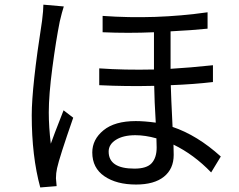

<svg xmlns="http://www.w3.org/2000/svg" viewBox="-20 -784 1040 836"><path d="M168.9 -763.7 257.8 -755.9Q250 -732.4 240.2 -690.4Q223.6 -607.4 208 -489.3Q192.4 -371.1 192.4 -294.9Q192.4 -231.4 201.2 -158.2Q210 -184.6 256.8 -303.7L298.8 -271.5Q238.3 -97.7 228.5 -51.8Q223.6 -30.3 223.6 -7.8L226.6 26.4L155.3 32.2Q118.2 -103.5 118.2 -282.2Q118.2 -406.2 163.1 -693.4Q168.9 -740.2 168.9 -763.7ZM662.1 -141.6Q662.1 -166 661.1 -181.6Q612.3 -195.3 569.3 -195.3Q516.6 -195.3 484.9 -175.3Q453.1 -155.3 453.1 -124Q453.1 -49.8 565.4 -49.8Q619.1 -49.8 640.6 -73.7Q662.1 -97.7 662.1 -141.6ZM907.2 -500V-426.8Q825.2 -417 723.6 -413.1Q724.6 -368.2 731.4 -231.4Q838.9 -195.3 941.4 -102.5L899.4 -33.2Q824.2 -111.3 735.4 -154.3Q736.3 -137.7 736.3 -109.4Q736.3 -48.8 693.8 -14.6Q651.4 19.5 572.3 19.5Q487.3 19.5 434.6 -16.6Q381.8 -52.7 381.8 -120.1Q381.8 -176.8 430.7 -216.8Q479.5 -256.8 571.3 -256.8Q608.4 -256.8 658.2 -250Q652.3 -345.7 651.4 -410.2Q532.2 -407.2 412.1 -413.1V-486.3Q522.5 -478.5 650.4 -481.4V-643.6Q538.1 -638.7 426.8 -643.6V-714.8Q656.2 -698.2 883.8 -730.5V-659.2Q818.4 -652.3 722.7 -647.5V-484.4Q806.6 -489.3 907.2 -500Z"/></svg>

Font: GenEi Gothic M Regular
Style: Regular
Weight: 400
Designer: o_tamon (Modified); [Source Han Sans]
Ryoko NISHIZUKA  (kana & ideographs); Paul D. Hunt (Latin, Greek & Cyrillic); Wenl
Version: Version 1.1a;Original Version 1.004